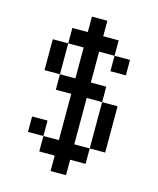

<svg xmlns="http://www.w3.org/2000/svg" viewBox="-131 -909 899 1092"><g transform="rotate(15 318.0 -363.5)"><path d="M90.9 -636.4V-454.5H181.8V-636.4ZM181.8 -454.5V-363.6H272.7V-90.9H181.8V0H272.7V90.9H363.6V0H454.5V-90.9H363.6V-363.6H454.5V-454.5H363.6V-636.4H454.5V-727.3H363.6V-818.2H272.7V-727.3H181.8V-636.4H272.7V-454.5ZM454.5 -363.6V-90.9H545.5V-363.6ZM90.9 -181.8V-90.9H181.8V-181.8ZM454.5 -636.4V-545.5H545.5V-636.4Z"/></g></svg>

Font: Departure Mono
Style: Regular
Weight: 400
Monospace: yes
Designer: Helena Zhang
Version: Version 1.500;Glyphs 3.3.1 (3343)